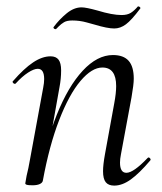

<svg xmlns="http://www.w3.org/2000/svg" viewBox="-20 -571 505 600"><path d="M302 -36Q302 -56 308 -89L337 -248Q343 -280 343 -302Q343 -360 300 -360Q267 -360 231.5 -318Q196 -276 165 -196Q134 -116 114 -7L102 -8Q122 -124 157.5 -212.5Q193 -301 238.5 -350Q284 -399 333 -399Q366 -399 382 -381Q398 -363 398 -325Q398 -307 391 -267L358 -89Q355 -74 355 -63Q355 -31 375 -31Q397 -31 441 -77Q443 -79 444 -79Q447 -79 449.5 -75.5Q452 -72 449 -69Q415 -29 388.5 -10Q362 9 337 9Q319 9 310.5 -1.5Q302 -12 302 -36ZM59 2 63 -21Q69 -45 74 -74L115 -297Q118 -312 118 -324Q118 -356 98 -356Q86 -356 67.5 -344Q49 -332 29 -310Q28 -309 26 -309Q23 -309 20.5 -312.5Q18 -316 21 -318Q55 -357 83.5 -376Q112 -395 138 -395Q155 -395 163 -384.5Q171 -374 171 -351Q171 -325 166 -299L114 -7Q113 0 104.5 4Q96 8 82 8Q68 8 63.5 6.5Q59 5 59 2ZM153 -480Q150 -480 148 -482.5Q146 -485 148 -487Q165 -510 188 -529Q211 -548 235 -548Q249 -548 285 -538Q331 -524 360 -524Q378 -524 389 -531Q400 -538 411 -551H412Q415 -551 417.5 -548.5Q420 -546 418 -544Q391 -508 373.5 -495Q356 -482 337 -482Q316 -482 276 -494Q272 -495 250.5 -501Q229 -507 206 -507Q189 -507 180 -501.5Q171 -496 164 -489Q157 -482 155 -480Z"/></svg>

Font: Cormorant Infant
Style: Italic
Weight: 400
Italic angle: -10°
Designer: Christian Thalmann (Catharsis Fonts)
Foundry: Catharsis Fonts
Version: Version 4.000